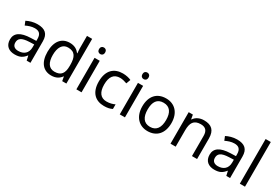

<svg xmlns="http://www.w3.org/2000/svg" viewBox="62 -1789 4089 2828"><g transform="rotate(30 2107.0 -375.0)"><path d="M288 -545C218 -545 152 -524 105 -499L132 -433C176 -454 227 -474 283 -474C353 -474 394 -444 394 -355V-323L303 -320C128 -315 46 -256 46 -149C46 -40 118 10 215 10C305 10 348 -17 395 -76H399L416 0H480V-365C480 -490 418 -545 288 -545ZM314 -259 393 -262V-214C393 -110 325 -61 235 -61C177 -61 137 -88 137 -148C137 -216 180 -254 314 -259Z M836 10C920 10 971 -26 1003 -72H1007L1020 0H1091V-760H1003V-546C1003 -526 1007 -484 1009 -467H1003C970 -511 920 -546 837 -546C704 -546 616 -451 616 -267C616 -83 703 10 836 10ZM850 -63C754 -63 707 -137 707 -265C707 -392 754 -473 849 -473C968 -473 1004 -399 1004 -266V-250C1004 -125 963 -63 850 -63Z M1306 -737C1277 -737 1254 -720 1254 -681C1254 -643 1277 -625 1306 -625C1333 -625 1357 -643 1357 -681C1357 -720 1333 -737 1306 -737ZM1349 -536H1261V0H1349Z M1734 10C1795 10 1836 0 1872 -19V-97C1835 -80 1791 -66 1733 -66C1632 -66 1580 -137 1580 -266C1580 -400 1631 -469 1738 -469C1775 -469 1822 -456 1854 -444L1881 -517C1849 -533 1794 -546 1740 -546C1596 -546 1489 -463 1489 -265C1489 -75 1591 10 1734 10Z M2044 -737C2015 -737 1992 -720 1992 -681C1992 -643 2015 -625 2044 -625C2071 -625 2095 -643 2095 -681C2095 -720 2071 -737 2044 -737ZM2087 -536H1999V0H2087Z M2723 -269C2723 -446 2621 -546 2476 -546C2322 -546 2227 -446 2227 -269C2227 -91 2331 10 2473 10C2626 10 2723 -91 2723 -269ZM2318 -269C2318 -396 2365 -472 2474 -472C2583 -472 2632 -396 2632 -269C2632 -142 2583 -63 2475 -63C2366 -63 2318 -142 2318 -269Z M3120 -546C3052 -546 2986 -519 2951 -463H2946L2933 -536H2862V0H2950V-278C2950 -403 2988 -472 3107 -472C3189 -472 3227 -429 3227 -343V0H3314V-349C3314 -487 3248 -546 3120 -546Z M3683 -545C3613 -545 3547 -524 3500 -499L3527 -433C3571 -454 3622 -474 3678 -474C3748 -474 3789 -444 3789 -355V-323L3698 -320C3523 -315 3441 -256 3441 -149C3441 -40 3513 10 3610 10C3700 10 3743 -17 3790 -76H3794L3811 0H3875V-365C3875 -490 3813 -545 3683 -545ZM3709 -259 3788 -262V-214C3788 -110 3720 -61 3630 -61C3572 -61 3532 -88 3532 -148C3532 -216 3575 -254 3709 -259Z M4129 0V-760H4041V0Z"/></g></svg>

Font: Noto Sans Brahmi
Style: Regular
Weight: 400
Designer: Monotype Design Team
Foundry: Monotype Imaging Inc.
Version: Version 2.004